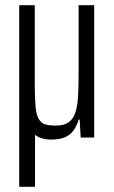

<svg xmlns="http://www.w3.org/2000/svg" viewBox="-20 -530 438 740"><path d="M54 190V-510H114V-204Q114 -152 117 -120Q120 -88 129 -72Q138 -56 153.5 -51Q169 -46 195 -46Q227 -46 245 -59Q263 -72 271 -98Q279 -124 281 -161.5Q283 -199 283 -248V-510H343V0H291L287 -69H283Q276 -45 263.5 -27.5Q251 -10 230.5 -1Q210 8 177 8Q159 8 143 3.5Q127 -1 113.5 -11.5Q100 -22 89 -40L154 -20H115V190Z"/></svg>

Font: Saira ExtraCondensed
Style: Regular
Weight: 400
Width: 2
Designer: Hector Gatti with collaboration of the Omnibus-Type team
Foundry: Omnibus-Type
Version: Version 1.101